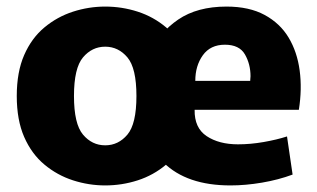

<svg xmlns="http://www.w3.org/2000/svg" viewBox="-20 -552 964 584"><path d="M300 12Q250 12 202 -3.5Q154 -19 115 -51.5Q76 -84 53.5 -135.5Q31 -187 31 -260Q31 -333 53.5 -384.5Q76 -436 115 -468.5Q154 -501 202 -516.5Q250 -532 300 -532Q351 -532 399 -516.5Q447 -501 485.5 -468.5Q524 -436 547 -384.5Q570 -333 570 -260Q570 -187 547 -135.5Q524 -84 485.5 -51.5Q447 -19 399 -3.5Q351 12 300 12ZM300 -110Q340 -110 367.5 -142.5Q395 -175 395 -260Q395 -345 367.5 -377.5Q340 -410 300 -410Q260 -410 232.5 -377.5Q205 -345 205 -260Q205 -175 232.5 -142.5Q260 -110 300 -110ZM681 12Q548 12 477.5 -57.5Q407 -127 407 -254Q407 -326 435.5 -389.5Q464 -453 522 -492.5Q580 -532 669 -532Q738 -532 785 -506.5Q832 -481 858 -437.5Q884 -394 891.5 -337.5Q899 -281 889 -218H572Q571 -163 608.5 -138Q646 -113 704 -113Q742 -113 782 -120Q822 -127 853 -137L870 -21Q827 -5 777 3.5Q727 12 681 12ZM664 -416Q620 -416 597 -384Q574 -352 574 -306H741Q741 -310 741.5 -313.5Q742 -317 742 -320Q742 -357 725 -386.5Q708 -416 664 -416Z"/></svg>

Font: Murecho
Style: Bold
Weight: 700
Designer: Neil Summerour
Foundry: Positype
Version: Version 1.010; ttfautohint (v1.8.3)